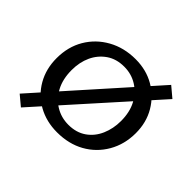

<svg xmlns="http://www.w3.org/2000/svg" viewBox="-126 -594 776 776"><g transform="rotate(45 261.5 -206.0)"><path d="M254 9Q193 9 144.5 -18Q96 -45 68.5 -93Q41 -141 41 -202Q41 -267 70.5 -317Q100 -367 152 -396Q204 -425 270 -425Q331 -425 378.5 -397.5Q426 -370 454 -322.5Q482 -275 482 -214Q482 -150 452.5 -99Q423 -48 372 -19.5Q321 9 254 9ZM265 -45Q310 -45 341.5 -67Q373 -89 389 -126Q405 -163 405 -206Q405 -257 385.5 -293.5Q366 -330 333 -350.5Q300 -371 259 -371Q214 -371 182.5 -349Q151 -327 134.5 -291.5Q118 -256 118 -211Q118 -160 137.5 -123Q157 -86 190.5 -65.5Q224 -45 265 -45ZM80 41 37 5 445 -453 489 -416Z"/></g></svg>

Font: Ysabeau Office Medium
Style: Regular
Weight: 500
Designer: Christian Thalmann (Catharsis Fonts)
Version: Version 2.001;gftools[0.9.30]; featfreeze: tnum,lnum,ss02